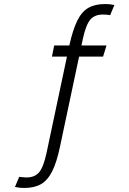

<svg xmlns="http://www.w3.org/2000/svg" viewBox="-20 -725 640 950"><path d="M217 0 323 -500Q340 -577 362 -622Q384 -667 417 -686Q450 -705 500 -705Q513 -705 523 -704Q533 -703 546 -700L525 -650Q514 -652 506 -652.5Q498 -653 489 -653Q448 -653 426.5 -627.5Q405 -602 390 -533L277 0ZM383 -500 277 0Q261 77 238.5 122Q216 167 183 186Q150 205 100 205Q87 205 77.5 204Q68 203 54 200L75 150Q86 151 94 152Q102 153 111 153Q152 153 173.5 127.5Q195 102 210 33L323 -500ZM237 -445 248 -500H507L490 -445Z"/></svg>

Font: Epunda Sans Light
Style: Italic
Weight: 300
Italic angle: -12.0243°
Designer: Simon Atzbach
Foundry: typofactur
Version: Version 2.204